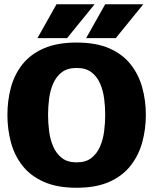

<svg xmlns="http://www.w3.org/2000/svg" viewBox="-20 -877 724 907"><path d="M342 10Q250 10 187 -18Q124 -46 86 -94.5Q48 -143 31.5 -205Q15 -267 15 -334Q15 -402 31.5 -463.5Q48 -525 86 -573Q124 -621 187 -648.5Q250 -676 342 -676Q434 -676 496.5 -648.5Q559 -621 597 -573Q635 -525 652 -463.5Q669 -402 669 -334Q669 -267 652 -205Q635 -143 597 -94.5Q559 -46 496.5 -18Q434 10 342 10ZM342 -110Q385 -110 411.5 -130.5Q438 -151 452.5 -184.5Q467 -218 472 -257.5Q477 -297 477 -334Q477 -372 472 -411Q467 -450 452.5 -483Q438 -516 411.5 -536Q385 -556 342 -556Q299 -556 272.5 -536Q246 -516 231.5 -483Q217 -450 212 -411Q207 -372 207 -334Q207 -297 212 -257.5Q217 -218 231.5 -184.5Q246 -151 272.5 -130.5Q299 -110 342 -110ZM427 -857 297 -697H157L247 -857ZM657 -857 527 -697H387L477 -857Z"/></svg>

Font: Epunda Sans Black
Style: Regular
Weight: 900
Designer: Simon Atzbach
Foundry: typofactur
Version: Version 2.204; ttfautohint (v1.8.4.7-5d5b)